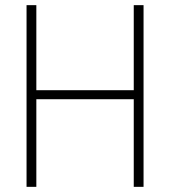

<svg xmlns="http://www.w3.org/2000/svg" viewBox="-20 -725 660 745"><path d="M83 0V-705H121V-375H499V-705H537V0H499V-340H121V0Z"/></svg>

Font: Nunito Sans 12pt ExtraLight Condensed
Style: Regular
Weight: 200
Width: 3
Version: Version 3.101;gftools[0.9.27]